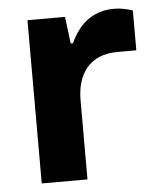

<svg xmlns="http://www.w3.org/2000/svg" viewBox="-44 -579 506 618"><g transform="rotate(-5 208.5 -270.0)"><path d="M66.3 0V-527.4H187.6L198.5 -440.5H205.7Q217.8 -467.8 236.6 -490.5Q255.4 -513.2 283.3 -526.4Q311.3 -539.7 346 -539.7Q363.8 -539.7 379.7 -536.4Q395.5 -533.2 406.9 -529V-400.3H347.4Q312.3 -400.3 287.4 -389.8Q262.6 -379.2 246.1 -359.6Q229.7 -340 221.9 -313.9Q214.1 -287.9 214.1 -255.8V0Z"/></g></svg>

Font: Archivo SemiBold SemiExpanded
Style: Regular
Weight: 600
Width: 6
Version: Version 2.001